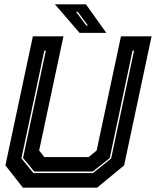

<svg xmlns="http://www.w3.org/2000/svg" viewBox="-20 -868 721 888"><path d="M86 0 5 -103 132 -700H273.5L161 -172L185 -141.5H390L427 -172L539.5 -700H681L554 -103L429 0ZM134.5 -67.5H410L494 -135L600 -634H593L487.5 -137L409 -74.5H138.5L86.5 -137.5L192 -634H185L79 -135.5ZM471.5 -716H348L234 -848H377.5ZM386.5 -750 340 -813H332L379 -750Z"/></svg>

Font: Tourney Thin ExtraBold
Style: Italic
Weight: 800
Italic angle: -12°
Version: Version 1.015